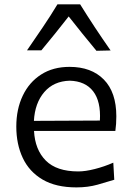

<svg xmlns="http://www.w3.org/2000/svg" viewBox="-20 -836 594 868"><path d="M325.7 11.2Q232.9 11.2 172.6 -24.2Q112.3 -59.6 83 -121.8Q53.7 -184.1 53.7 -263.7Q53.7 -342.3 82.8 -403.3Q111.8 -464.4 165.8 -499Q219.7 -533.7 294.4 -533.7Q393.1 -533.7 449.5 -476.3Q505.9 -418.9 505.9 -310.1Q505.9 -274.4 501.5 -244.1H133.8Q138.2 -159.2 187 -110.1Q235.8 -61 334 -61Q365.7 -61 408.2 -71.8Q450.7 -82.5 492.2 -100.6L496.6 -23.4Q465.3 -13.7 421.4 -1.2Q377.4 11.2 325.7 11.2ZM431.6 -291Q436.5 -377.4 401.1 -423.3Q365.7 -469.2 295.4 -471.2Q222.7 -469.2 180.2 -419.7Q137.7 -370.1 133.3 -289.6ZM416 -606.4Q383.8 -645 352.3 -684.1Q320.8 -723.1 290.5 -761.7Q260.7 -723.6 230 -685.3Q199.2 -647 167 -608.4H102.1Q138.2 -660.6 173.3 -712.6Q208.5 -764.6 239.7 -816.4H342.3Q374.5 -764.6 408.9 -712.4Q443.4 -660.2 480 -607.9Z"/></svg>

Font: Pinar DS3-Regular
Style: Regular
Weight: 400
Designer: Amin Abedi
Version: Version 2.000